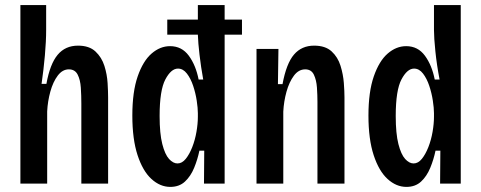

<svg xmlns="http://www.w3.org/2000/svg" viewBox="-20 -720 1886 753"><path d="M60 0V-700H161V-603Q161 -558 156 -502Q151 -446 143 -391H162Q176 -469 206 -505Q236 -541 286 -541Q330 -541 354.5 -518Q379 -495 389.5 -461.5Q400 -428 402 -394Q404 -360 404 -338V0H299V-314Q299 -345 297 -376Q295 -407 284.5 -427.5Q274 -448 250 -448Q225 -448 206.5 -423.5Q188 -399 177.5 -361Q167 -323 165 -283V0Z M648 13Q608 13 574 -18Q540 -49 519.5 -111.5Q499 -174 499 -267Q499 -360 520 -420.5Q541 -481 574.5 -510Q608 -539 647 -539Q693 -539 720.5 -501.5Q748 -464 759 -408H777Q768 -458 762.5 -505Q757 -552 756 -584H636V-643H756V-700H861V-643H929V-584H861V0H780L781 -129H762Q755 -95 741.5 -62Q728 -29 705.5 -8Q683 13 648 13ZM676 -79Q694 -79 708.5 -97Q723 -115 734 -143Q745 -171 750.5 -203Q756 -235 756 -262V-276Q756 -296 751.5 -325.5Q747 -355 737.5 -383.5Q728 -412 713 -431.5Q698 -451 678 -451Q651 -451 628.5 -408.5Q606 -366 606 -265Q606 -196 616.5 -155Q627 -114 643 -96.5Q659 -79 676 -79Z M986 0V-528H1072L1070 -390H1088Q1103 -471 1133 -506Q1163 -541 1212 -541Q1256 -541 1280.5 -518.5Q1305 -496 1315.5 -462Q1326 -428 1328.5 -394.5Q1331 -361 1331 -338V0H1225V-321Q1225 -347 1223 -376.5Q1221 -406 1211 -427Q1201 -448 1177 -448Q1151 -448 1132.5 -423Q1114 -398 1103.5 -360Q1093 -322 1091 -282V0Z M1574 13Q1534 13 1500 -18Q1466 -49 1445.5 -111.5Q1425 -174 1425 -267Q1425 -360 1446 -420.5Q1467 -481 1500.5 -510Q1534 -539 1573 -539Q1619 -539 1646.5 -501.5Q1674 -464 1685 -408H1704Q1693 -465 1687.5 -518.5Q1682 -572 1682 -602V-700H1787V0H1706L1707 -129H1688Q1681 -95 1667.5 -62Q1654 -29 1631.5 -8Q1609 13 1574 13ZM1602 -79Q1620 -79 1634.5 -97Q1649 -115 1660 -143Q1671 -171 1676.5 -203Q1682 -235 1682 -262V-276Q1682 -296 1677.5 -325.5Q1673 -355 1663.5 -383.5Q1654 -412 1639 -431.5Q1624 -451 1604 -451Q1577 -451 1554.5 -408.5Q1532 -366 1532 -265Q1532 -196 1542.5 -155Q1553 -114 1569 -96.5Q1585 -79 1602 -79Z"/></svg>

Font: Bricolage Grotesque 10pt Condensed Medium
Style: Regular
Weight: 500
Width: 3
Designer: Mathieu Triay
Foundry: Atelier Triay
Version: Version 1.000; ttfautohint (v1.8.4.7-5d5b);gftools[0.9.32]